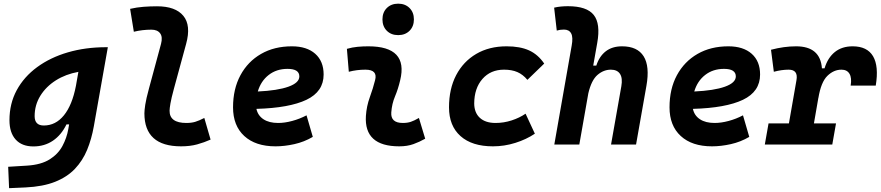

<svg xmlns="http://www.w3.org/2000/svg" viewBox="-20 -776 4729 1031"><path d="M28.8 234.4 23.9 119.6 126.5 113.3Q201.2 108.4 246.6 79.8Q292 51.3 315.2 8.1Q338.4 -35.2 346.7 -82.5L351.1 -107.9H336.9Q309.6 -51.3 264.2 -20.5Q218.8 10.3 159.2 10.3Q97.7 10.3 64.2 -26.6Q30.8 -63.5 30.8 -130.4Q30.8 -219.7 69.8 -291.7Q108.9 -363.8 179.4 -415.5Q250 -467.3 344.5 -494.9Q439 -522.5 549.8 -522.5H559.1L483.9 -98.1Q471.7 -29.3 447.8 28.8Q423.8 86.9 382.3 130.6Q340.8 174.3 275.9 200.2Q210.9 226.1 116.7 230.5ZM400.9 -390.1Q333 -377.9 280 -344.5Q227.1 -311 196.5 -261.5Q166 -211.9 166 -152.3Q166 -102.1 215.3 -102.1Q278.8 -102.1 323.2 -156.7Q367.7 -211.4 387.7 -314.9Z M952.1 9.8Q755.4 9.8 755.4 -167.5Q755.4 -183.1 760 -213.9Q764.6 -244.6 779.8 -300.3L844.7 -540.5Q854.5 -577.6 839.8 -597.2Q825.2 -616.7 793 -616.7Q769.5 -616.7 745.8 -614Q722.2 -611.3 698.7 -605.5L678.7 -728.5Q714.8 -736.8 751 -739.5Q787.1 -742.2 823.2 -742.2Q922.4 -742.2 964.6 -690.9Q1006.8 -639.6 979.5 -540.5L914.1 -300.3Q899.9 -248 895.3 -220.7Q890.6 -193.4 890.6 -182.1Q889.6 -115.7 981 -115.7Q1007.8 -115.7 1028.3 -121.8Q1048.8 -127.9 1077.1 -142.6L1110.8 -26.4Q1076.7 -11.2 1038.8 -0.7Q1001 9.8 952.1 9.8Z M1473.6 -115.7Q1508.8 -115.7 1548.8 -126.5Q1588.9 -137.2 1626 -156.7L1659.7 -41Q1613.3 -13.7 1560.5 -2Q1507.8 9.8 1459.5 9.8Q1352.1 9.8 1291.7 -45.7Q1231.4 -101.1 1231.4 -199.7Q1231.4 -298.3 1271 -371.8Q1310.5 -445.3 1381.6 -486.3Q1452.6 -527.3 1547.4 -527.3Q1627.4 -527.3 1672.6 -487.3Q1717.8 -447.3 1717.8 -376Q1717.8 -284.2 1625.7 -240.2Q1533.7 -196.3 1356.9 -191.4Q1364.7 -155.3 1395 -135.5Q1425.3 -115.7 1473.6 -115.7ZM1364.3 -284.7Q1470.2 -289.6 1528.8 -310.5Q1587.4 -331.5 1587.4 -365.7Q1587.4 -406.2 1523.9 -406.2Q1464.8 -406.2 1422.9 -373.5Q1380.9 -340.8 1364.3 -284.7Z M2229.5 -142.6 2263.2 -31.2Q2233.4 -14.2 2200.2 -2.2Q2167 9.8 2124 9.8Q1934.6 9.8 1944.8 -153.3Q1948.2 -205.6 1965.8 -253.9Q1983.4 -302.2 1994.1 -345.2Q2009.3 -401.9 1942.4 -401.9Q1896 -401.9 1853 -390.6L1842.8 -513.7Q1871.6 -522 1900.4 -524.7Q1929.2 -527.3 1958 -527.3Q2173.3 -527.3 2128.9 -345.2Q2117.7 -297.4 2101.1 -258.3Q2084.5 -219.2 2081.1 -172.4Q2077.1 -115.7 2143.1 -115.7Q2167.5 -115.7 2185.8 -121.8Q2204.1 -127.9 2229.5 -142.6ZM2118.2 -587.4Q2080.6 -587.4 2057.1 -610.8Q2033.7 -634.3 2033.7 -671.9Q2033.7 -709.5 2057.1 -732.9Q2080.6 -756.3 2118.2 -756.3Q2155.8 -756.3 2179.2 -732.9Q2202.6 -709.5 2202.6 -671.9Q2202.6 -634.3 2179.2 -610.8Q2155.8 -587.4 2118.2 -587.4Z M2641.1 -115.7Q2685.1 -115.7 2727.3 -129.4Q2769.5 -143.1 2802.2 -165.5L2852.1 -58.1Q2806.2 -27.3 2747.3 -8.8Q2688.5 9.8 2627 9.8Q2514.6 9.8 2452.9 -45.2Q2391.1 -100.1 2391.1 -199.7Q2391.1 -298.8 2429.4 -372.3Q2467.8 -445.8 2537.4 -486.6Q2606.9 -527.3 2700.2 -527.3Q2772.9 -527.3 2821 -505.4Q2869.1 -483.4 2902.3 -434.6L2812 -347.2Q2788.1 -376 2758.3 -388.9Q2728.5 -401.9 2686.5 -401.9Q2614.3 -401.9 2570.6 -352.1Q2526.9 -302.2 2526.4 -220.2Q2526.9 -170.4 2556.9 -143.1Q2586.9 -115.7 2641.1 -115.7Z M3261.2 0 3316.4 -312.5Q3324.2 -356.4 3309.3 -379.2Q3294.4 -401.9 3260.3 -401.9Q3221.2 -401.9 3188.5 -373.8Q3155.8 -345.7 3139.2 -274.9L3090.8 0H2956.5L3049.8 -530.8Q3058.1 -575.7 3047.1 -596.4Q3036.1 -617.2 3008.3 -617.2Q2987.3 -617.2 2969.7 -611.8L2955.6 -734.9Q2974.1 -739.3 2992.7 -741Q3011.2 -742.7 3029.8 -742.7Q3130.9 -742.7 3168.2 -695.8Q3205.6 -648.9 3187 -545.4L3165.5 -423.8H3182.1Q3197.8 -473.1 3232.4 -500.2Q3267.1 -527.3 3320.3 -527.3Q3402.8 -527.3 3436.3 -473.6Q3469.7 -419.9 3451.2 -315.4L3395.5 0Z M3817.4 -115.7Q3852.5 -115.7 3892.6 -126.5Q3932.6 -137.2 3969.7 -156.7L4003.4 -41Q3957 -13.7 3904.3 -2Q3851.6 9.8 3803.2 9.8Q3695.8 9.8 3635.5 -45.7Q3575.2 -101.1 3575.2 -199.7Q3575.2 -298.3 3614.7 -371.8Q3654.3 -445.3 3725.3 -486.3Q3796.4 -527.3 3891.1 -527.3Q3971.2 -527.3 4016.4 -487.3Q4061.5 -447.3 4061.5 -376Q4061.5 -284.2 3969.5 -240.2Q3877.4 -196.3 3700.7 -191.4Q3708.5 -155.3 3738.8 -135.5Q3769 -115.7 3817.4 -115.7ZM3708 -284.7Q3814 -289.6 3872.6 -310.5Q3931.2 -331.5 3931.2 -365.7Q3931.2 -406.2 3867.7 -406.2Q3808.6 -406.2 3766.6 -373.5Q3724.6 -340.8 3708 -284.7Z M4086.9 0 4106.9 -113.3H4216.3L4256.8 -345.2Q4267.1 -401.9 4214.8 -401.9Q4177.7 -401.9 4135.3 -390.6L4120.1 -508.8Q4189.9 -527.3 4254.9 -527.3Q4384.8 -527.3 4393.6 -409.2H4407.7Q4424.8 -465.8 4462.9 -496.6Q4501 -527.3 4558.6 -527.3Q4636.7 -527.3 4668.2 -473.9Q4699.7 -420.4 4682.6 -316.4H4547.9Q4554.7 -357.9 4541.5 -379.9Q4528.3 -401.9 4498.5 -401.9Q4457 -401.9 4422.9 -368.7Q4388.7 -335.4 4374.5 -249.5V-251L4350.6 -113.3H4469.2L4449.2 0Z"/></svg>

Font: Cascadia Mono
Style: Bold Italic
Weight: 700
Italic angle: -10°
Monospace: yes
Designer: Aaron Bell
Foundry: Saja Typeworks
Version: Version 2404.023; ttfautohint (v1.8.4)